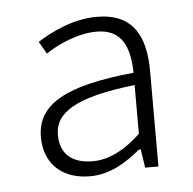

<svg xmlns="http://www.w3.org/2000/svg" viewBox="-36 -768 407 404"><g transform="rotate(-5 168.0 -565.5)"><path d="M139 -399C182 -399 218 -422 246 -446H250L256 -407H284V-608C284 -682 259 -732 182 -732C130 -732 82 -707 56 -690L71 -664C94 -680 138 -701 179 -701C234 -701 248 -660 249 -608C106 -594 43 -560 43 -490C43 -432 82 -399 139 -399ZM148 -430C106 -430 79 -449 79 -492C79 -538 123 -568 249 -582V-479C213 -445 179 -430 148 -430Z"/></g></svg>

Font: Source Sans Pro Light
Style: Regular
Weight: 300
Designer: Paul D. Hunt
Foundry: Adobe Systems Incorporated
Version: Version 3.006;hotconv 1.0.111;makeotfexe 2.5.65597